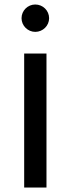

<svg xmlns="http://www.w3.org/2000/svg" viewBox="-20 -833 314 853"><path d="M136.7 -691.4C170.4 -691.4 198.2 -718.8 198.2 -752C198.2 -786.1 170.4 -813 136.7 -813C103.5 -813 75.7 -786.1 75.7 -752C75.7 -718.8 103.5 -691.4 136.7 -691.4ZM87.4 0H186.5V-595.2H87.4Z"/></svg>

Font: Now SemiBold
Style: Regular
Weight: 600
Designer: Alfredo Marco Pradil
Foundry: Alfredo Marco Pradil
Version: Version 1.200;hotconv 1.0.109;makeotfexe 2.5.65596